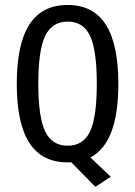

<svg xmlns="http://www.w3.org/2000/svg" viewBox="-20 -636 540 766"><path d="M264.6 11.7Q262.7 11.7 257.3 11.7Q252 11.7 249 11.7Q147.5 11.7 97.2 -65.9Q46.9 -143.6 46.9 -301.8Q46.9 -460 97.2 -538.1Q147.5 -616.2 250 -616.2Q351.6 -616.2 401.9 -538.1Q452.1 -460 452.1 -301.8Q452.1 -182.6 424.3 -109.9Q396.5 -37.1 340.8 -7.8L421.9 69.3L360.4 109.4ZM366.2 -301.8Q366.2 -435.5 339.4 -492.7Q312.5 -549.8 250 -549.8Q187.5 -549.8 160.2 -492.7Q132.8 -435.5 132.8 -301.8Q132.8 -168.9 160.2 -111.8Q187.5 -54.7 250 -54.7Q312.5 -54.7 339.4 -111.8Q366.2 -168.9 366.2 -301.8Z"/></svg>

Font: BabelStone Xiangqi Colour
Style: Regular
Weight: 400
Designer: Andrew West
Foundry: BabelStone
Version: Version 11.001 November 01, 2021